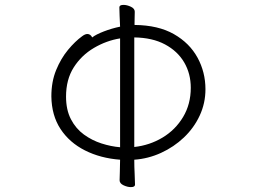

<svg xmlns="http://www.w3.org/2000/svg" viewBox="-20 -745 1040 785"><path d="M471 -92Q391 -98 327.5 -130Q264 -162 227.5 -217.5Q191 -273 190 -351Q190 -411 209.5 -458.5Q229 -506 258 -541Q287 -576 316 -597Q328 -606 337 -606Q350 -606 357 -592Q372 -604 404.5 -616.5Q437 -629 471 -636Q470 -660 469 -681Q468 -702 468 -715Q468 -725 485 -725Q499 -725 515 -717.5Q531 -710 531 -697Q531 -689 530.5 -674.5Q530 -660 530 -643Q627 -642 691 -605.5Q755 -569 787.5 -509.5Q820 -450 820 -380Q820 -323 796.5 -272.5Q773 -222 732 -183Q691 -144 638.5 -120Q586 -96 529 -92Q529 -62 530.5 -34.5Q532 -7 532 10Q532 20 515 20Q501 20 485 12.5Q469 5 469 -8Q469 -19 470 -43Q471 -67 471 -92ZM529 -144Q592 -151 644.5 -182.5Q697 -214 728.5 -266.5Q760 -319 760 -386Q760 -444 733 -490Q706 -536 654.5 -563.5Q603 -591 529 -592ZM471 -588Q415 -579 364 -549Q313 -519 281.5 -469.5Q250 -420 250 -350Q250 -296 270 -257.5Q290 -219 323 -195Q356 -171 395 -158.5Q434 -146 471 -143Z"/></svg>

Font: Moon Stars Kai T Light
Style: Regular
Weight: 300
Designer: GuiWonder
Version: Version 1.101